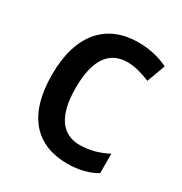

<svg xmlns="http://www.w3.org/2000/svg" viewBox="-137 -652 723 764"><g transform="rotate(30 224.0 -270.0)"><path d="M277 10C331 10 375 -2 410 -23V-112C373 -93 331 -79 283 -79C200 -79 156 -143 156 -268C156 -395 199 -460 285 -460C318 -460 356 -449 389 -435L420 -519C386 -537 336 -550 283 -550C141 -550 48 -457 48 -267C48 -77 137 10 277 10Z"/></g></svg>

Font: Noto Sans Bengali SemiCondensed Medium
Style: Regular
Weight: 500
Width: 4
Designer: Joana Ranito - Universal Thirst; Jelle Bosma - Monotype Design Team
Foundry: Universal Thirst ehf.
Version: Version 3.000